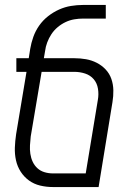

<svg xmlns="http://www.w3.org/2000/svg" viewBox="-20 -755 540 775"><path d="M378 0H194Q167 0 142 -6Q117 -12 97 -26.5Q77 -41 63.5 -62Q50 -83 44.5 -108Q39 -133 40 -159.5Q41 -186 45 -213L87 -465H46V-520H96L102 -558Q106 -582 114.5 -606Q123 -630 138 -651.5Q153 -673 174 -689.5Q195 -706 218.5 -716.5Q242 -727 266.5 -731Q291 -735 315 -735H407V-680H315Q298 -680 280 -677Q262 -674 245 -666Q228 -658 213 -645.5Q198 -633 187.5 -617Q177 -601 170.5 -583.5Q164 -566 162 -549L157 -520H280Q304 -520 327 -516Q350 -512 370.5 -501.5Q391 -491 406.5 -474.5Q422 -458 429.5 -436.5Q437 -415 437.5 -391Q438 -367 434 -343ZM194 -55H326L375 -352Q379 -374 375.5 -396.5Q372 -419 358.5 -435Q345 -451 324 -458Q303 -465 280 -465H148L104 -204Q102 -186 101 -168.5Q100 -151 102.5 -134Q105 -117 112 -102Q119 -87 131 -76Q143 -65 159.5 -60Q176 -55 194 -55Z"/></svg>

Font: Iosevka Term Curly Lt Obl
Style: Regular
Weight: 300
Italic angle: -9°
Designer: Belleve Invis
Foundry: Belleve Invis
Version: Version 32.3.0